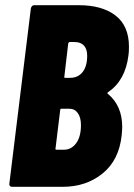

<svg xmlns="http://www.w3.org/2000/svg" viewBox="-20 -720 517 740"><path d="M222 0H26Q21 0 18 -3.5Q15 -7 16 -12L99 -688Q100 -693 103.5 -696.5Q107 -700 112 -700H283Q374 -700 425.5 -660Q477 -620 477 -540Q477 -518 475 -506Q463 -410 397 -365Q392 -362 395 -359Q451 -313 451 -231Q451 -221 449 -199Q439 -103 375.5 -51.5Q312 0 222 0ZM243 -553 228 -425Q226 -420 232 -420H250Q281 -420 298.5 -442.5Q316 -465 316 -505Q316 -531 303.5 -544.5Q291 -558 267 -558H249Q245 -558 243 -553ZM292 -238Q292 -267 280 -284Q268 -301 247 -301H217Q212 -301 212 -296L194 -148Q192 -143 198 -143H227Q255 -143 273.5 -168Q292 -193 292 -238Z"/></svg>

Font: Barlow Condensed ExtraBold
Style: Italic
Weight: 800
Width: 3
Italic angle: -7°
Designer: Jeremy Tribby
Foundry: Tribby Type
Version: Version 1.408